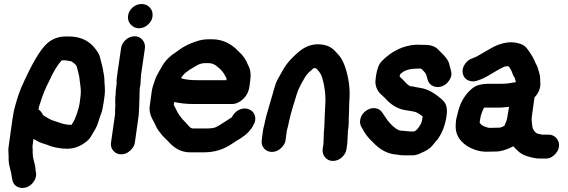

<svg xmlns="http://www.w3.org/2000/svg" viewBox="-20 -724 2834 958"><path d="M336 -418C338 -417 343 -413 350 -408C357 -403 362 -396 364 -388C366 -380 368 -371 371 -361C374 -351 375 -343 376 -337C377 -331 378 -317 381 -297C384 -277 384 -257 381 -237L377 -207C375 -194 371 -178 364 -158C357 -138 352 -125 348 -119C344 -113 341 -107 337 -101C318 -101 298 -104 279 -111L265 -116C260 -118 253 -120 246 -122C239 -124 231 -128 222 -133C213 -138 207 -142 203 -144L195 -150C188 -164 180 -173 172 -178C173 -187 176 -197 180 -208C192 -248 207 -285 225 -319C245 -364 266 -399 288 -423H306ZM405 -13C418 -22 427 -32 433 -42C439 -52 445 -63 452 -74C459 -85 466 -100 471 -117C476 -134 481 -148 485 -158C489 -168 493 -186 497 -212L502 -248C504 -263 504 -277 503 -290C502 -303 501 -313 501 -322C501 -331 500 -339 499 -347C498 -355 496 -363 495 -370C494 -377 492 -387 489 -399C486 -411 482 -424 479 -438C476 -452 467 -467 453 -484C422 -523 379 -542 323 -542H308C273 -542 242 -531 216 -508C180 -477 136 -401 84 -282C77 -265 67 -237 56 -197C50 -177 46 -154 42 -128L23 8C22 17 21 26 22 35C23 44 23 56 23 69C23 82 25 98 30 116C35 134 38 149 39 160L41 170C43 185 50 198 63 206C76 214 91 216 107 212C123 208 137 198 147 184C157 170 162 155 160 139L158 129C157 111 154 96 150 82C146 68 144 59 144 53C144 47 143 41 143 36V19C143 13 142 9 142 7L147 -31C163 -21 179 -13 192 -9C205 -5 217 -1 227 3C237 7 248 10 258 12C268 14 276 15 283 16C290 17 301 18 316 18C347 18 377 8 405 -13Z M674 -184 676 -242V-245L677 -281L681 -305L683 -341C683 -347 684 -353 685 -359L703 -483C705 -499 701 -513 691 -525C681 -537 668 -543 652 -543C636 -543 620 -537 607 -525C594 -513 586 -499 584 -483L566 -359C563 -339 561 -322 562 -307L560 -291C558 -276 557 -265 557 -259C557 -253 557 -248 556 -243C555 -238 555 -229 555 -217C555 -205 556 -195 555 -188C554 -181 554 -169 554 -153L534 -13C532 3 535 16 545 28C555 40 569 46 585 46C601 46 616 40 629 28C642 16 651 3 653 -13L672 -149ZM642 -687C629 -676 621 -662 619 -645C617 -628 621 -614 632 -602C643 -590 656 -583 673 -583C690 -583 704 -589 717 -600C730 -611 739 -625 741 -642C743 -659 739 -674 728 -686C717 -698 704 -704 687 -704C670 -704 655 -698 642 -687Z M883 -334C893 -350 904 -361 914 -367C918 -370 922 -373 927 -377C931 -379 941 -384 956 -394C971 -404 987 -409 1003 -409H1022C1038 -409 1053 -402 1069 -388C1085 -374 1096 -361 1102 -348C1104 -344 1106 -340 1108 -337C1110 -334 1111 -330 1110 -326V-324H962C929 -324 902 -327 883 -334ZM945 -205H1137C1151 -205 1163 -209 1175 -216C1204 -234 1221 -261 1225 -295L1229 -326C1233 -355 1229 -380 1217 -401C1208 -425 1193 -448 1169 -469C1132 -508 1088 -528 1039 -528H1020C997 -528 977 -524 958 -517C926 -507 896 -492 869 -472C864 -468 859 -464 854 -461C832 -447 814 -430 799 -410C795 -404 787 -391 775 -370C763 -349 756 -334 753 -324C750 -314 747 -305 744 -297C741 -289 739 -279 737 -267L727 -194C724 -175 728 -155 739 -132C742 -127 747 -118 753 -105C759 -92 765 -80 772 -71C779 -62 785 -55 789 -49L818 -20C850 17 886 36 927 36H998C1050 36 1095 22 1135 -5C1157 -20 1172 -29 1178 -32C1211 -53 1233 -76 1245 -101C1254 -116 1256 -131 1252 -146C1248 -161 1238 -172 1224 -178C1210 -184 1194 -185 1177 -178C1160 -171 1147 -159 1138 -141C1138 -139 1134 -137 1126 -132C1118 -127 1107 -120 1092 -110C1077 -100 1065 -93 1056 -89C1047 -85 1031 -83 1009 -83H944C937 -83 930 -86 924 -93C918 -100 913 -106 908 -111C885 -133 869 -155 859 -177C855 -186 851 -194 847 -201L849 -215C881 -208 914 -205 945 -205Z M1600 -141C1599 -102 1598 -77 1596 -65L1594 -8L1590 19C1588 35 1592 49 1602 61C1612 73 1625 79 1641 79C1657 79 1673 73 1686 61C1699 49 1707 35 1709 19L1713 -10L1716 -70C1719 -88 1720 -102 1720 -113C1720 -124 1720 -138 1721 -155C1722 -172 1722 -185 1722 -194C1722 -203 1723 -212 1723 -220C1728 -276 1721 -332 1703 -387C1699 -400 1693 -413 1687 -425C1681 -437 1668 -453 1648 -473C1628 -493 1601 -503 1565 -503C1529 -503 1495 -488 1463 -459C1435 -434 1412 -409 1397 -384L1366 -329C1360 -319 1354 -303 1348 -282C1342 -261 1338 -245 1334 -233L1312 -157C1308 -144 1305 -132 1303 -121C1301 -110 1299 -101 1297 -94C1295 -87 1293 -79 1292 -71L1286 -25C1284 -9 1287 4 1297 16C1307 28 1321 34 1337 34C1353 34 1368 28 1381 16C1394 4 1403 -9 1405 -25L1411 -71C1411 -73 1412 -77 1414 -83C1416 -89 1419 -102 1423 -122C1427 -142 1434 -166 1442 -193C1450 -220 1457 -241 1462 -258C1467 -275 1480 -302 1502 -339C1509 -351 1519 -362 1534 -374L1542 -382C1544 -384 1547 -384 1551 -384C1555 -384 1557 -383 1559 -381C1573 -367 1582 -354 1586 -341C1600 -296 1606 -250 1603 -202C1602 -187 1601 -167 1600 -141Z M1983 -72C1968 -72 1949 -84 1926 -109C1916 -120 1910 -128 1905 -136L1889 -160C1881 -173 1869 -182 1853 -184C1837 -186 1821 -182 1807 -172C1793 -162 1784 -150 1779 -134C1774 -118 1776 -102 1784 -89L1789 -81C1801 -57 1818 -35 1840 -15C1875 23 1914 44 1957 47L1977 50C1985 51 1996 51 2010 51H2038C2052 51 2066 47 2080 40C2106 29 2125 17 2135 5C2145 -7 2155 -18 2162 -27C2186 -59 2201 -98 2208 -145C2213 -178 2208 -202 2196 -216C2184 -230 2167 -244 2144 -259C2121 -274 2099 -282 2079 -285C2059 -288 2047 -291 2043 -292C2039 -293 2034 -293 2028 -294C2022 -295 2013 -302 2000 -316C1987 -330 1979 -338 1974 -342L1976 -353L1984 -360C2001 -375 2029 -382 2070 -382C2076 -382 2081 -382 2083 -380L2095 -368C2101 -362 2105 -356 2107 -350L2114 -326C2118 -311 2127 -300 2142 -294C2157 -288 2171 -288 2187 -294C2203 -300 2215 -312 2224 -327C2233 -342 2235 -357 2230 -372L2221 -406C2217 -423 2203 -441 2181 -462L2163 -480C2156 -487 2146 -492 2134 -496C2122 -500 2096 -501 2056 -501C1991 -497 1934 -469 1885 -419C1870 -404 1861 -379 1856 -345L1853 -318C1853 -289 1865 -265 1889 -246C1897 -239 1903 -233 1907 -228C1936 -197 1969 -179 2005 -174C2026 -171 2041 -168 2050 -166C2059 -164 2072 -156 2089 -143C2088 -137 2087 -129 2085 -120C2083 -111 2078 -101 2071 -91C2064 -81 2059 -76 2056 -74L2047 -68H2027Z M2470 -87 2424 -86C2419 -86 2416 -87 2412 -88C2392 -93 2379 -101 2375 -110C2374 -112 2374 -112 2373 -113L2377 -136C2379 -148 2384 -165 2395 -187H2473C2477 -187 2493 -188 2520 -191L2513 -149C2512 -141 2510 -130 2506 -118C2504 -113 2502 -108 2500 -104C2498 -100 2498 -97 2497 -97C2486 -90 2477 -87 2470 -87ZM2455 32C2479 32 2508 23 2542 6C2547 13 2553 19 2561 26C2574 40 2591 49 2609 55C2635 63 2655 67 2671 67H2706C2719 67 2732 62 2745 50C2758 38 2767 24 2769 8C2771 -8 2767 -22 2757 -34C2747 -46 2734 -52 2718 -52H2693C2687 -52 2683 -52 2681 -53C2679 -54 2674 -55 2667 -56C2660 -57 2654 -61 2650 -66C2642 -73 2637 -83 2636 -94C2635 -105 2634 -114 2633 -121C2632 -128 2633 -139 2635 -153L2647 -238C2668 -260 2678 -285 2676 -312C2676 -319 2675 -326 2675 -335C2675 -344 2673 -352 2670 -362C2667 -372 2665 -380 2663 -386C2661 -392 2659 -397 2656 -402C2653 -407 2650 -413 2648 -419C2646 -425 2641 -434 2634 -446C2627 -458 2618 -471 2608 -484C2598 -497 2582 -505 2563 -509C2533 -517 2499 -513 2462 -499C2449 -494 2428 -483 2400 -466L2374 -451C2363 -444 2355 -440 2352 -439L2337 -433C2321 -428 2309 -418 2299 -403C2289 -388 2286 -373 2289 -358C2292 -343 2300 -331 2314 -324C2328 -317 2343 -316 2359 -321C2375 -326 2387 -331 2395 -335C2403 -339 2418 -347 2439 -360C2460 -373 2475 -381 2482 -384C2489 -387 2493 -390 2495 -391C2503 -393 2511 -394 2516 -394C2526 -383 2532 -372 2535 -363C2538 -354 2541 -346 2545 -341C2549 -336 2550 -331 2551 -326C2552 -321 2553 -317 2554 -314C2549 -313 2544 -313 2540 -312C2536 -311 2530 -310 2524 -309C2518 -308 2512 -308 2506 -307C2500 -306 2489 -306 2474 -306H2422C2402 -306 2385 -304 2369 -300C2353 -296 2336 -285 2320 -268C2294 -241 2276 -208 2266 -168C2264 -162 2263 -155 2261 -148C2259 -141 2257 -133 2256 -126C2255 -119 2254 -112 2254 -105C2250 -59 2269 -23 2310 4C2341 23 2373 33 2407 33Z"/></svg>

Font: AppleStorm
Style: XbdIta
Weight: 800
Foundry: Cannot Into Space Fonts
Version: Version 1.01